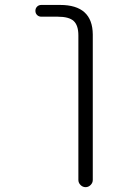

<svg xmlns="http://www.w3.org/2000/svg" viewBox="-20 -565 540 781"><path d="M148.4 -497.1Q137.7 -497.1 130.9 -503.9Q124 -510.7 124 -521Q124 -531.2 130.9 -538.1Q137.7 -544.9 148.4 -544.9H224.6Q356.4 -544.9 357.4 -424.8V167Q357.4 178.7 348.6 187.5Q339.8 196.3 328.1 196.3Q316.4 196.3 307.6 187.5Q298.8 178.7 298.8 167V-420.9Q298.8 -461.9 279.8 -479.5Q260.7 -497.1 214.8 -497.1Z"/></svg>

Font: Rounded-L Mgen+ 1mn light
Style: Regular
Weight: 200
Designer: [Source Han Sans]
Ryoko NISHIZUKA  (kana & ideographs); Paul D. Hunt (Latin, Greek & Cyrillic); Wenlong ZHANG  (bopomofo
Version: Version 1.059.20150602